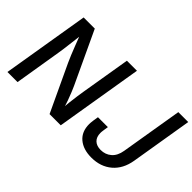

<svg xmlns="http://www.w3.org/2000/svg" viewBox="-96 -1115 1511 1511"><g transform="rotate(45 660.0 -359.5)"><path d="M33.2 0 153.8 -727.5H277.8L481 -293.5Q489.3 -275.4 501.2 -246.6Q513.2 -217.8 526.6 -180.7Q540 -143.6 551.8 -100.6L540 -96.7Q543 -135.7 547.4 -175.8Q551.8 -215.8 556.9 -251Q562 -286.1 565.9 -310.5L635.3 -727.5H747.1L626.5 0H502L319.8 -388.2Q307.1 -416 293.9 -447.8Q280.8 -479.5 264.4 -522Q248 -564.5 225.1 -624.5L240.2 -627.9Q233.4 -570.8 227.8 -524.4Q222.2 -478 217.8 -444.1Q213.4 -410.2 209.5 -389.2L145.5 0ZM976.1 9.8Q885.7 9.8 831.8 -35.6Q777.8 -81.1 777.8 -165Q777.8 -172.4 778.6 -181.6Q779.3 -190.9 781.5 -207.5Q783.7 -224.1 788.6 -252H898.9Q895 -226.1 892.8 -211.9Q890.6 -197.8 890.1 -190.9Q889.6 -184.1 889.6 -179.2Q889.6 -132.8 915.3 -108.6Q940.9 -84.5 985.8 -84.5Q1037.1 -84.5 1074.2 -116.2Q1111.3 -147.9 1121.6 -210.9L1207.5 -727.5H1317.9L1232.4 -211.4Q1214.8 -106 1146.5 -48.1Q1078.1 9.8 976.1 9.8Z"/></g></svg>

Font: Inter 17pt Medium
Style: Italic
Weight: 500
Italic angle: -9.3988°
Version: Version 4.001;git-66647c0bb